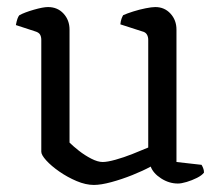

<svg xmlns="http://www.w3.org/2000/svg" viewBox="-20 -520 625 544"><path d="M246 4Q223 4 197 -7Q171 -18 148 -34Q125 -50 111 -65.5Q97 -81 97 -90V-407Q97 -416 93.5 -422Q90 -428 80 -431L25 -449Q27 -460 29.5 -467Q32 -474 35 -477Q50 -485 76 -492.5Q102 -500 116 -500Q143 -500 160 -481.5Q177 -463 177 -436V-116Q187 -106 203.5 -93Q220 -80 238.5 -70.5Q257 -61 271 -61Q284 -61 307.5 -67.5Q331 -74 356 -84Q381 -94 400 -102V-407Q400 -416 396 -422.5Q392 -429 383 -431L321 -451Q322 -461 324.5 -467.5Q327 -474 329 -477Q340 -482 357.5 -487.5Q375 -493 392.5 -496.5Q410 -500 420 -500Q446 -500 463 -481.5Q480 -463 480 -436V-61L551 -53Q553 -50 555.5 -44Q558 -38 558 -31Q552 -23 538 -16Q524 -9 509 -4.5Q494 0 484 0Q459 0 436.5 -14.5Q414 -29 407 -48Q385 -36 355 -24Q325 -12 295.5 -4Q266 4 246 4Z"/></svg>

Font: Texturina Medium 12pt Light
Style: Regular
Weight: 300
Version: Version 1.002